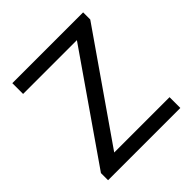

<svg xmlns="http://www.w3.org/2000/svg" viewBox="-164 -716 838 838"><g transform="rotate(-45 255.0 -297.5)"><path d="M32 0V-44L379.5 -545L383.5 -528.5H36V-595H473V-551L125 -50L121 -66.5H478V0Z"/></g></svg>

Font: Encode Sans SC
Style: Regular
Weight: 400
Version: Version 3.002